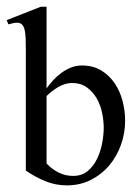

<svg xmlns="http://www.w3.org/2000/svg" viewBox="-23 -543 420 574"><path d="M351.1 -182.1Q351.1 -145 338.6 -110.1Q326.2 -75.2 303.5 -48.3Q280.8 -21.5 248.5 -5.1Q216.3 11.2 176.8 11.2Q143.1 11.2 112.1 -1.5Q81.1 -14.2 54.2 -33.2V-390.6Q54.2 -412.1 53.7 -428Q53.2 -443.8 50.5 -454.3Q47.9 -464.8 42.5 -470Q37.1 -475.1 27.8 -475.1Q21 -475.1 14.9 -473.4Q8.8 -471.7 2 -470.2L-2.9 -482.9L99.1 -522.9H116.2V-278.8Q125.5 -292 137 -304.2Q148.4 -316.4 161.6 -325.9Q174.8 -335.4 189.9 -341.3Q205.1 -347.2 222.2 -347.2Q255.4 -347.2 279.8 -332.3Q304.2 -317.4 320.1 -293.7Q335.9 -270 343.5 -240.7Q351.1 -211.4 351.1 -182.1ZM287.1 -161.1Q287.1 -182.1 282.2 -205.8Q277.3 -229.5 265.9 -249.3Q254.4 -269 236.3 -282Q218.3 -294.9 191.9 -294.9Q181.2 -294.9 170.7 -291.5Q160.2 -288.1 150.6 -282.5Q141.1 -276.9 132.3 -270Q123.5 -263.2 116.2 -255.9V-54.2Q131.8 -37.6 152.1 -27.3Q172.4 -17.1 195.8 -17.1Q221.7 -17.1 239.3 -31.7Q256.8 -46.4 267.3 -68.4Q277.8 -90.3 282.5 -115.5Q287.1 -140.6 287.1 -161.1Z"/></svg>

Font: Scheherazade Rohingya
Style: Regular
Weight: 400
Designer: SIL International
Foundry: SIL International
Version: Version 2.000 (build 440/429)